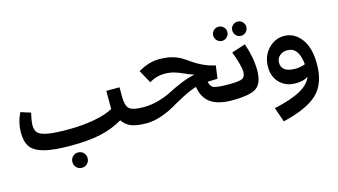

<svg xmlns="http://www.w3.org/2000/svg" viewBox="-96 -963 2791 1586"><g transform="rotate(-15 1299.5 -169.5)"><path d="M1075 -135 1084 -65 1064 0Q985 0 938 -17Q891 -34 859 -80Q774 -30 671 -6.5Q568 17 415 17Q264 17 183 -5Q102 -27 71 -71.5Q40 -116 40 -197Q40 -278 79 -359L165 -332Q148 -266 148 -226Q148 -184 169.5 -162Q191 -140 251 -129Q311 -118 426 -118Q547 -118 651 -137.5Q755 -157 811 -190V-345H924V-262Q924 -187 953.5 -161Q983 -135 1075 -135ZM518 152Q518 179 499.5 198Q481 217 453 217Q425 217 406.5 198Q388 179 388 152Q388 124 406.5 105Q425 86 453 86Q481 86 499.5 105Q518 124 518 152Z M1808 -135 1817 -60 1797 0Q1677 0 1613 -45Q1549 -90 1535 -185Q1484 -170 1419.5 -136.5Q1355 -103 1306 -74Q1257 -45 1191 -22.5Q1125 0 1064 0L1044 -62L1075 -135Q1141 -135 1205.5 -153.5Q1270 -172 1315 -196Q1360 -220 1424 -247Q1488 -274 1548 -286Q1513 -297 1468 -317.5Q1423 -338 1388.5 -347.5Q1354 -357 1306 -357Q1244 -357 1180 -320L1119 -431Q1210 -485 1299 -485Q1362 -485 1409 -472Q1456 -459 1489 -438.5Q1522 -418 1553 -395.5Q1584 -373 1632 -350Q1680 -327 1739 -314L1724 -204L1639 -201Q1648 -156 1679 -145.5Q1710 -135 1808 -135Z M1842 -496Q1818 -496 1800 -514Q1782 -532 1782 -557Q1782 -582 1800 -599.5Q1818 -617 1842 -617Q1867 -617 1885 -599.5Q1903 -582 1903 -557Q1903 -532 1885 -514Q1867 -496 1842 -496ZM2047.5 -514Q2030 -496 2005 -496Q1980 -496 1962.5 -514Q1945 -532 1945 -557Q1945 -582 1962.5 -599.5Q1980 -617 2005 -617Q2030 -617 2047.5 -599.5Q2065 -582 2065 -557Q2065 -532 2047.5 -514ZM1808 -135Q1893 -135 1919 -148.5Q1945 -162 1945 -203Q1945 -256 1898 -382L2016 -420Q2059 -295 2059 -188Q2059 -76 2003.5 -38Q1948 0 1797 0L1777 -62Z M2345 -403Q2432 -403 2490.5 -326.5Q2549 -250 2549 -109Q2549 57 2459.5 143Q2370 229 2162 278L2119 154Q2271 120 2348 76Q2425 32 2446 -27Q2408 0 2339 0Q2256 0 2204 -52.5Q2152 -105 2152 -189Q2152 -280 2208.5 -341.5Q2265 -403 2345 -403ZM2249 -200Q2249 -117 2368 -117Q2411 -117 2452 -133Q2438 -282 2341 -282Q2301 -282 2275 -259Q2249 -236 2249 -200Z"/></g></svg>

Font: FiraGO SemiBold
Style: Regular
Weight: 600
Designer: bBox Type
Foundry: bBox Type GmbH
Version: Version 1.001;PS 001.001;hotconv 1.0.88;makeotf.lib2.5.64775